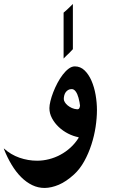

<svg xmlns="http://www.w3.org/2000/svg" viewBox="-65 -746 582 970"><path d="M339.4 -211.4Q338.9 -218.8 336.7 -230Q334.5 -241.2 331.5 -252.4Q326.2 -272 317.4 -283.9Q308.6 -295.9 297.4 -295.9Q286.6 -295.9 279.1 -291.3Q271.5 -286.6 266.6 -279.5Q261.7 -272.5 259.5 -263.4Q257.3 -254.4 257.3 -245.6Q257.3 -238.3 262.5 -229.7Q267.6 -221.2 276.6 -213.6Q285.6 -206.1 298.1 -200.4Q310.5 -194.8 325.2 -193.8Q333.5 -193.8 336.4 -200.7V-200.2ZM303.2 -497.6Q298.3 -492.7 294.2 -488Q290 -483.4 285.2 -478.5Q279.3 -473.1 270.5 -464.6Q261.7 -456.1 256.3 -450.2V-682.1Q264.6 -689 273.4 -697Q282.2 -705.1 290.5 -713.4Q296.9 -720.2 303.2 -726.1ZM424.8 -189.9Q424.8 -150.4 418 -105Q411.1 -59.6 396.7 -15.1Q382.3 29.3 360.6 68.6Q338.9 107.9 309.1 135.3Q269.5 171.4 232.2 187.3Q194.8 203.1 160.6 203.6Q127.4 203.6 97.7 189.2Q67.9 174.8 41.7 148.7Q15.6 122.6 -6.3 86.2Q-28.3 49.8 -45.4 6.3V3.9Q-10.3 35.6 33.4 50.8Q77.1 65.9 122.6 65.9Q152.3 65.9 182.4 58.3Q212.4 50.8 239.7 36.1Q267.1 21.5 290.8 0Q314.5 -21.5 332 -49.3V-52.7Q305.7 -57.6 279.3 -71Q252.9 -84.5 231.9 -104.2Q210.9 -124 197.8 -148.4Q184.6 -172.9 184.6 -199.7Q184.6 -213.9 189.7 -235.1Q194.8 -256.3 203.9 -279.8Q212.9 -303.2 225.3 -326.7Q237.8 -350.1 252 -368.7Q266.1 -387.2 281.7 -398.9Q297.4 -410.6 313 -410.6Q341.3 -410.6 362.3 -390.4Q383.3 -370.1 397.2 -338.1Q411.1 -306.2 418 -266.8Q424.8 -227.5 424.8 -189.9Z"/></svg>

Font: XB Khoramshahr
Style: Bold
Weight: 700
Designer: Behnam
Foundry: Irmug
Version: Version 8.005 2009